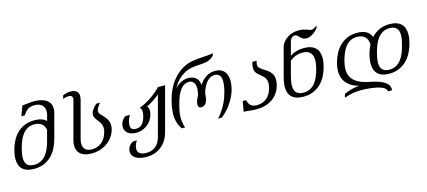

<svg xmlns="http://www.w3.org/2000/svg" viewBox="-81 -1343 4816 2166"><g transform="rotate(-15 2327.0 -259.5)"><path d="M0 -254.4Q15.1 -310.5 40.5 -358.6Q65.9 -406.7 103.3 -442.4Q140.6 -478 190.4 -498.3Q240.2 -518.6 304.2 -518.6Q352.5 -518.6 386 -506.8Q419.4 -495.1 441.4 -473.1L459.5 -540.5Q464.8 -561 464.8 -580.1Q464.8 -601.1 458.3 -619.6Q451.7 -638.2 437.5 -652.1Q423.3 -666 401.4 -674.3Q379.4 -682.6 348.6 -682.6Q324.2 -682.6 305.2 -677.2Q286.1 -671.9 270.5 -661.4Q254.9 -650.9 241.2 -635.5Q227.5 -620.1 213.9 -599.6H174.8L217.8 -715.8Q231.9 -715.8 247.3 -717.5Q262.7 -719.2 280 -721.2Q297.4 -723.1 316.2 -724.9Q335 -726.6 356 -726.6Q403.3 -726.6 439.7 -717Q476.1 -707.5 500.5 -689.9Q524.9 -672.4 537.6 -647.2Q550.3 -622.1 550.3 -590.8Q550.3 -566.9 543 -540L466.8 -254.4Q451.7 -198.2 426 -149.9Q400.4 -101.6 363 -65.9Q325.7 -30.3 275.6 -9.8Q225.6 10.7 162.1 10.7Q114.3 10.7 80.6 -1Q46.9 -12.7 25.6 -33.9Q4.4 -55.2 -5.4 -84.7Q-15.1 -114.3 -15.1 -150.4Q-15.1 -174.3 -11.2 -200.4Q-7.3 -226.6 0 -254.4ZM86.9 -254.4Q78.1 -222.2 73 -193.1Q67.9 -164.1 67.9 -139.2Q67.9 -114.7 73.5 -95.2Q79.1 -75.7 91.6 -62Q104 -48.3 124.3 -40.8Q144.5 -33.2 173.8 -33.2Q218.3 -33.2 251.7 -50.3Q285.2 -67.4 310.1 -96.9Q335 -126.5 352.5 -167Q370.1 -207.5 382.8 -254.4L415.5 -377.9Q411.6 -402.8 400.6 -420.9Q389.6 -439 373.5 -450.9Q357.4 -462.9 336.9 -468.8Q316.4 -474.6 292.5 -474.6Q248.5 -474.6 215.8 -457.8Q183.1 -440.9 158.4 -411.4Q133.8 -381.8 116.5 -341.6Q99.1 -301.3 86.9 -254.4Z M788.6 -621.6Q790 -627 791 -632.8Q792 -638.7 792 -644.5Q792 -651.4 790 -658Q788.1 -664.6 783.2 -669.7Q778.3 -674.8 770 -677.7Q761.7 -680.7 749 -680.7Q731.9 -680.7 714.8 -677.2Q697.8 -673.8 680.7 -666.5L690.9 -705.6Q710 -714.4 731.7 -720.5Q753.4 -726.6 776.9 -726.6Q805.2 -726.6 824.2 -720.5Q843.3 -714.4 854.2 -703.9Q865.2 -693.4 869.9 -679.4Q874.5 -665.5 874.5 -649.9Q874.5 -637.2 872.3 -624.8Q870.1 -612.3 866.7 -599.6L755.4 -183.6Q746.6 -151.4 746.6 -126Q746.6 -101.6 754.2 -84Q761.7 -66.4 775.1 -55.2Q788.6 -43.9 807.1 -38.6Q825.7 -33.2 847.7 -33.2Q877.9 -33.2 906.2 -41.7Q934.6 -50.3 958.7 -68.6Q982.9 -86.9 1001.7 -116Q1020.5 -145 1031.7 -186Q1038.1 -209.5 1038.1 -230Q1038.1 -251.5 1032.2 -268.3Q1026.4 -285.2 1017.6 -299.6Q1008.8 -314 998.3 -326.4Q987.8 -338.9 979 -351.3Q970.2 -363.8 964.4 -377Q958.5 -390.1 958.5 -405.8Q958.5 -417 961.9 -429.2Q965.3 -441.4 973.4 -455.3Q981.4 -469.2 994.9 -485.1Q1008.3 -501 1028.3 -518.6H1071.3Q1056.6 -500.5 1047.4 -486.8Q1038.1 -473.1 1032.7 -462.4Q1027.3 -451.7 1025.4 -443.4Q1023.4 -435.1 1023.4 -428.7Q1023.4 -416.5 1031 -405Q1038.6 -393.6 1050.3 -381.1Q1062 -368.7 1075.2 -354.7Q1088.4 -340.8 1100.1 -323.7Q1111.8 -306.6 1119.4 -285.9Q1127 -265.1 1127 -238.8Q1127 -227.5 1125.5 -215.6Q1124 -203.6 1120.1 -190.4Q1108.4 -147.9 1082.8 -111.1Q1057.1 -74.2 1020 -47.1Q982.9 -20 936.3 -4.6Q889.6 10.7 835.9 10.7Q786.1 10.7 753.2 -0.7Q720.2 -12.2 700.2 -31.2Q680.2 -50.3 671.9 -75Q663.6 -99.6 663.6 -126.5Q663.6 -155.8 671.9 -186Z M1691.9 2.4Q1682.1 39.1 1660.9 75.9Q1639.6 112.8 1606.4 142.1Q1573.2 171.4 1527.6 189.9Q1481.9 208.5 1422.9 208.5Q1379.4 208.5 1347.2 200.4Q1314.9 192.4 1293.5 178.2Q1272 164.1 1261.5 144.8Q1251 125.5 1251 103Q1251 90.8 1254.2 76.9Q1257.3 63 1265.1 49.1Q1272.9 35.2 1285.9 22.5Q1298.8 9.8 1318.8 0H1362.8Q1344.7 28.3 1337.6 51Q1330.6 73.7 1330.6 92.3Q1330.6 129.4 1357.9 147Q1385.3 164.6 1434.6 164.6Q1471.2 164.6 1499.3 152.8Q1527.3 141.1 1547.6 122.1Q1567.9 103 1580.6 79.3Q1593.3 55.7 1600.1 31.2L1726.6 -439.9Q1713.9 -428.2 1695.8 -414.6Q1677.7 -400.9 1657.2 -387.2Q1636.7 -373.5 1615.5 -361.3Q1594.2 -349.1 1574.7 -340.3Q1583 -329.1 1587.4 -316.7Q1591.8 -304.2 1591.8 -288.1Q1591.8 -254.9 1577.9 -219Q1564 -183.1 1536.6 -153.1Q1509.3 -123 1469 -103.8Q1428.7 -84.5 1376 -84.5Q1349.1 -84.5 1325.7 -91.6Q1302.2 -98.6 1284.9 -111.8Q1267.6 -125 1257.6 -144Q1247.6 -163.1 1247.6 -187.5Q1247.6 -218.3 1263.2 -248Q1278.8 -277.8 1309.1 -298.3H1362.3Q1351.6 -282.7 1344.7 -266.8Q1337.9 -251 1333.7 -236.3Q1329.6 -221.7 1327.9 -208.5Q1326.2 -195.3 1326.2 -185.1Q1326.2 -156.7 1340.8 -142.6Q1355.5 -128.4 1387.7 -128.4Q1433.1 -128.4 1460.2 -156.5Q1487.3 -184.6 1502 -239.3Q1510.7 -272 1510.7 -293.9Q1510.7 -311.5 1505.6 -324Q1500.5 -336.4 1490.7 -346.2Q1563 -374 1628.9 -418.9Q1694.8 -463.9 1748 -518.6H1831.5Z M2439.5 -706.5Q2427.2 -689.5 2410.6 -678Q2394 -666.5 2375.2 -659.4Q2356.4 -652.3 2337.2 -648.9Q2317.9 -645.5 2300.3 -644Q2279.3 -642.6 2258.1 -641.4Q2236.8 -640.1 2215.8 -637.9Q2194.8 -635.7 2174.8 -632.3Q2154.8 -628.9 2135.7 -622.6Q2103 -611.8 2074.2 -594Q2045.4 -576.2 2021.2 -553.7Q1997.1 -531.2 1978 -504.9Q1959 -478.5 1945.3 -450.7Q1963.4 -473.1 1983.6 -488Q2003.9 -502.9 2024.4 -512.2Q2044.9 -521.5 2064.9 -525.4Q2085 -529.3 2102.5 -529.3Q2133.8 -529.3 2157 -521Q2180.2 -512.7 2195.8 -497.3Q2211.4 -481.9 2219.7 -460.7Q2228 -439.5 2230 -413.6Q2245.1 -439.5 2264.9 -460.7Q2284.7 -481.9 2308.6 -497.3Q2332.5 -512.7 2360.1 -521Q2387.7 -529.3 2418.9 -529.3Q2451.7 -529.3 2477.5 -519Q2503.4 -508.8 2521.2 -489Q2539.1 -469.2 2548.3 -440.9Q2557.6 -412.6 2557.6 -376.5Q2557.6 -339.8 2548.1 -294.7Q2538.6 -249.5 2515.6 -200.4Q2492.7 -151.4 2453.9 -100.1Q2415 -48.8 2356 0H2312Q2347.7 -41 2372.1 -78.1Q2396.5 -115.2 2412.8 -148.9Q2429.2 -182.6 2439.7 -213.1Q2450.2 -243.7 2457.5 -271.5Q2467.3 -307.6 2471.7 -336.9Q2476.1 -366.2 2476.1 -389.6Q2476.1 -439.5 2456.1 -462.6Q2436 -485.8 2397 -485.8Q2377.4 -485.8 2356 -476.6Q2334.5 -467.3 2313.7 -446.3Q2293 -425.3 2274.9 -391.6Q2256.8 -357.9 2243.7 -309.6Q2243.7 -284.7 2239.7 -260.3Q2235.8 -235.8 2226.8 -216.3Q2217.8 -196.8 2202.4 -184.6Q2187 -172.4 2164.1 -172.4Q2147.5 -172.4 2137.2 -182.1Q2127 -191.9 2127 -212.9Q2127 -232.9 2135.7 -258.5Q2144.5 -284.2 2160.6 -309.6Q2172.9 -356.9 2172.9 -391.6Q2172.9 -417 2167 -434.8Q2161.1 -452.6 2151.4 -463.9Q2141.6 -475.1 2128.7 -480.5Q2115.7 -485.8 2101.1 -485.8Q2072.3 -485.8 2047.9 -473.4Q2023.4 -460.9 2002.4 -434.6Q1981.4 -408.2 1963.6 -367.7Q1945.8 -327.1 1931.2 -271.5Q1922.4 -237.8 1914.1 -200.2Q1905.8 -162.6 1906.2 -119.6Q1906.2 -91.8 1910.6 -62Q1915 -32.2 1926.3 0H1887.2Q1856.9 -44.9 1845.7 -88.6Q1834.5 -132.3 1834.5 -175.8Q1834.5 -198.7 1836.9 -221.2Q1839.4 -243.7 1843.3 -266.1Q1854 -328.6 1874.5 -389.4Q1895 -450.2 1927.5 -503.9Q1960 -557.6 2005.9 -601.8Q2051.8 -646 2113.3 -675.3Q2150.9 -693.4 2192.9 -700.9Q2234.9 -708.5 2278.1 -712.2Q2321.3 -715.8 2363.8 -718.3Q2406.2 -720.7 2445.3 -728Z M2773.4 -32.7Q2801.3 -32.7 2829.8 -40.3Q2858.4 -47.9 2883.8 -66.7Q2909.2 -85.4 2929.2 -117.7Q2949.2 -149.9 2960 -199.7Q2964.8 -222.2 2964.8 -241.2Q2964.8 -269 2955.6 -288.1Q2946.3 -307.1 2932.1 -321.5Q2918 -335.9 2901.9 -347.9Q2885.7 -359.9 2871.6 -373.8Q2857.4 -387.7 2848.1 -405.8Q2838.9 -423.8 2838.9 -450.7Q2838.9 -461.4 2840.6 -473.6Q2842.3 -485.8 2846.2 -500L2851.1 -518.6H2900.9L2894.5 -496.1Q2891.6 -484.9 2891.6 -475.6Q2891.6 -454.1 2903.8 -439.5Q2916 -424.8 2934.6 -412.1Q2953.1 -399.4 2974.4 -386.5Q2995.6 -373.5 3014.2 -356Q3032.7 -338.4 3044.9 -314Q3057.1 -289.6 3057.1 -253.9Q3057.1 -241.7 3055.4 -228.5Q3053.7 -215.3 3050.3 -200.2Q3038.1 -147.5 3011 -107.9Q2983.9 -68.4 2945.6 -42Q2907.2 -15.6 2860.4 -2.4Q2813.5 10.7 2761.7 10.7Q2736.3 10.7 2715.1 9Q2693.8 7.3 2675.5 5.4Q2657.2 3.4 2641.4 1.7Q2625.5 0 2610.4 0L2630.9 -119.6H2669.4Q2674.8 -103.5 2681.2 -87.9Q2687.5 -72.3 2698.7 -60.1Q2710 -47.9 2727.8 -40.3Q2745.6 -32.7 2773.4 -32.7Z M3232.9 -580.1Q3243.7 -620.1 3266.8 -647.9Q3290 -675.8 3319.3 -693.4Q3348.6 -710.9 3380.6 -718.8Q3412.6 -726.6 3441.4 -726.6Q3476.6 -726.6 3499.3 -721.7Q3522 -716.8 3537.6 -710.9Q3553.2 -705.1 3564.5 -700.2Q3575.7 -695.3 3587.9 -695.3Q3600.1 -695.3 3615.7 -702.1Q3631.3 -709 3656.2 -726.6L3648.9 -700.2Q3637.7 -684.6 3622.3 -669.7Q3606.9 -654.8 3588.6 -643.1Q3570.3 -631.3 3550.5 -624Q3530.8 -616.7 3511.7 -616.7Q3493.7 -616.7 3480.5 -621.6Q3467.3 -626.5 3457.3 -633.8Q3447.3 -641.1 3439.5 -649.7Q3431.6 -658.2 3424.1 -665.5Q3416.5 -672.9 3408 -677.7Q3399.4 -682.6 3388.7 -682.6Q3379.9 -682.6 3370.8 -679Q3361.8 -675.3 3353.8 -668.5Q3345.7 -661.6 3339.6 -651.6Q3333.5 -641.6 3330.1 -629.4L3288.6 -473.6Q3321.3 -495.1 3361.3 -506.8Q3401.4 -518.6 3450.2 -518.6Q3498 -518.6 3531.7 -506.8Q3565.4 -495.1 3586.9 -473.9Q3608.4 -452.6 3618.2 -423.1Q3627.9 -393.6 3627.9 -357.4Q3627.9 -334 3624 -308.1Q3620.1 -282.2 3612.8 -254.4Q3597.7 -198.2 3572 -149.9Q3546.4 -101.6 3509 -65.9Q3471.7 -30.3 3421.6 -9.8Q3371.6 10.7 3308.1 10.7Q3260.3 10.7 3226.3 -1Q3192.4 -12.7 3171.1 -33.7Q3149.9 -54.7 3140.1 -84.2Q3130.4 -113.8 3130.4 -149.9Q3130.4 -173.8 3134.5 -200.2Q3138.7 -226.6 3146 -254.4ZM3525.9 -254.4Q3533.2 -282.2 3537.1 -307.4Q3541 -332.5 3541 -354.5Q3541 -382.3 3534.2 -404.3Q3527.3 -426.3 3512.9 -441.7Q3498.5 -457 3476.1 -465.1Q3453.6 -473.1 3421.9 -473.1Q3382.8 -473.1 3344.2 -459.5Q3305.7 -445.8 3273.4 -418L3230 -254.4Q3221.7 -223.1 3216.8 -195.1Q3211.9 -167 3211.9 -142.1Q3211.9 -117.2 3217.5 -97.2Q3223.1 -77.1 3236.1 -63Q3249 -48.8 3269.5 -41Q3290 -33.2 3319.8 -33.2Q3364.3 -33.2 3397.2 -50.3Q3430.2 -67.4 3454.6 -96.9Q3479 -126.5 3496.1 -167Q3513.2 -207.5 3525.9 -254.4Z M3856.4 -259.3Q3842.8 -208 3842.8 -166Q3842.8 -119.1 3858.9 -84.7Q3875 -50.3 3904.5 -25.4Q3934.1 -0.5 3975.6 15.6Q4017.1 31.7 4067.9 41.5Q4137.2 54.7 4180.7 71.5Q4224.1 88.4 4248.8 107.4Q4273.4 126.5 4282.5 147Q4291.5 167.5 4291.5 188Q4291.5 190.9 4291.3 193.6Q4291 196.3 4291 198.7H4242.2Q4241.2 180.2 4227.1 166Q4212.9 151.9 4186.5 141.4Q4160.2 130.9 4123 123.5Q4085.9 116.2 4039.6 111.8Q3997.1 107.4 3956.1 107.4Q3901.4 107.4 3850.8 116Q3800.3 124.5 3754.4 143.1L3765.6 101.1Q3810.5 80.6 3856.2 68.6Q3901.9 56.6 3944.3 54.2Q3900.4 43 3865.7 23.4Q3831.1 3.9 3806.6 -23.7Q3782.2 -51.3 3769.3 -87.2Q3756.3 -123 3756.3 -166.5Q3756.3 -209.5 3769.5 -259.3Q3784.7 -315.4 3810.3 -364.5Q3835.9 -413.6 3873.5 -450.2Q3911.1 -486.8 3961.2 -508.1Q4011.2 -529.3 4075.2 -529.3Q4144.5 -529.3 4184.3 -504.2Q4224.1 -479 4240.2 -436.5Q4278.8 -479.5 4332 -504.4Q4385.3 -529.3 4455.1 -529.3Q4502.4 -529.3 4536.1 -517.1Q4569.8 -504.9 4591.1 -483.2Q4612.3 -461.4 4622.1 -431.2Q4631.8 -400.9 4631.8 -364.7Q4631.8 -339.8 4627.7 -313.5Q4623.5 -287.1 4616.2 -259.3Q4601.1 -203.1 4575.4 -154.1Q4549.8 -105 4512 -68.4Q4474.1 -31.7 4424.1 -10.5Q4374 10.7 4310.5 10.7Q4262.7 10.7 4229.2 -1.2Q4195.8 -13.2 4174.6 -34.9Q4153.3 -56.6 4143.6 -86.9Q4133.8 -117.2 4133.8 -153.3Q4133.8 -176.8 4137.7 -203.4Q4141.6 -230 4148.7 -257.3Q4155.8 -284.7 4165.8 -311.3Q4175.8 -337.9 4188.5 -361.8Q4188.5 -388.2 4180.9 -410.9Q4173.3 -433.6 4158 -450Q4142.6 -466.3 4119.1 -475.8Q4095.7 -485.4 4063.5 -485.4Q4018.6 -485.4 3985.4 -467.5Q3952.1 -449.7 3927.7 -419.2Q3903.3 -388.7 3886.2 -347.4Q3869.1 -306.2 3856.4 -259.3ZM4236.3 -259.3Q4227.5 -226.6 4222.2 -196.8Q4216.8 -167 4216.8 -140.6Q4216.8 -116.2 4222.2 -96.4Q4227.5 -76.7 4240 -62.7Q4252.4 -48.8 4272.7 -41Q4293 -33.2 4322.3 -33.2Q4367.2 -33.2 4400.4 -51Q4433.6 -68.8 4458 -99.4Q4482.4 -129.9 4499.5 -171.1Q4516.6 -212.4 4529.3 -259.3Q4538.1 -292 4543.5 -321.8Q4548.8 -351.6 4548.8 -377.9Q4548.8 -401.9 4543.2 -421.9Q4537.6 -441.9 4525.1 -455.8Q4512.7 -469.7 4492.7 -477.5Q4472.7 -485.4 4443.4 -485.4Q4398.4 -485.4 4365.2 -467.5Q4332 -449.7 4307.6 -419.2Q4283.2 -388.7 4266.1 -347.4Q4249 -306.2 4236.3 -259.3Z"/></g></svg>

Font: Arian AMU Serif
Style: Italic
Weight: 400
Italic angle: -15°
Designer: Ruben Hakobyan (Tarumian)
Foundry: Ruben Hakobyan (Tarumian)
Version: Version 1.002